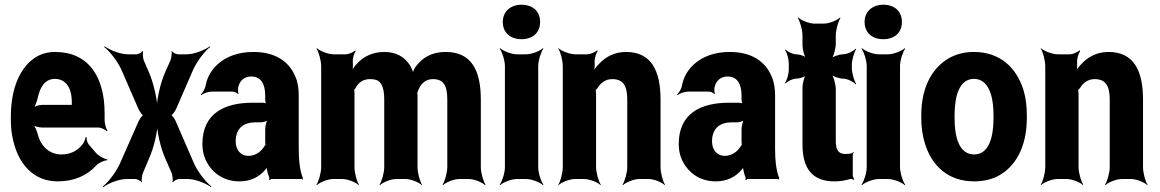

<svg xmlns="http://www.w3.org/2000/svg" viewBox="-20 -758 4912 813"><path d="M213 -538C184 -538 158 -531 135 -518C69 -479 26 -390 26 -265V-246C26 -211 31 -178 40 -147C66 -55 128 10 224 10C296 10 350 -16 387 -57C398 -69 423 -80 434 -79L435 -83C423 -84 397 -98 386 -111L356 -146C349 -154 346 -169 347 -177L343 -178C342 -170 335 -153 329 -146C308 -120 279 -104 240 -104C188 -104 152 -140 139 -192C136 -206 126 -226 119 -233L118 -229C126 -223 145 -218 159 -218H396C408 -218 426 -209 433 -202L435 -204C430 -212 423 -234 423 -248V-278C423 -434 354 -538 213 -538ZM284 -326V-320C284 -317 284 -311 286 -310L288 -312C287 -314 282 -314 280 -314H159C146 -314 126 -308 118 -301L120 -297C128 -305 136 -328 140 -344C149 -389 171 -424 212 -424C258 -424 284 -387 284 -326Z M612 -449 589 -502C585 -511 584 -533 586 -540L583 -542C580 -535 565 -528 557 -528H522C489 -528 445 -546 423 -562L421 -559C443 -543 477 -500 494 -463L567 -295C571 -287 583 -268 589 -268V-272C583 -272 571 -253 567 -245L488 -66C471 -28 437 15 416 31L417 35C438 18 484 0 517 0H552C560 0 576 7 579 14L581 12C578 5 582 -17 585 -25L612 -89C632 -134 648 -204 648 -243H644C644 -204 659 -134 679 -89L707 -25C710 -17 713 5 710 12L713 14C716 7 731 0 739 0H775C807 0 851 18 873 34L875 31C853 15 819 -28 802 -65L724 -245C721 -253 708 -272 702 -272V-268C708 -268 721 -287 725 -295L798 -463C815 -500 848 -543 870 -559L869 -562C847 -546 802 -528 770 -528H735C727 -528 711 -535 708 -542L706 -540C709 -533 705 -511 702 -503L678 -449C658 -403 643 -332 643 -293H647C647 -332 631 -404 612 -449Z M1245 -128V-352C1245 -383 1241 -410 1231 -433C1203 -501 1142 -538 1053 -538C990 -538 939 -519 904 -488C880 -467 858 -436 851 -397C849 -382 838 -365 830 -358L832 -355C840 -362 861 -370 876 -370H966C974 -370 985 -364 988 -359L990 -361C988 -366 987 -383 989 -390C996 -419 1017 -434 1044 -434C1084 -434 1103 -404 1103 -353V-338C1103 -331 1105 -318 1109 -314L1112 -317C1109 -321 1097 -323 1091 -323H1049C932 -323 837 -279 837 -148C837 -125 841 -104 849 -85C873 -30 923 10 994 10C1044 10 1080 -11 1104 -40C1107 -44 1112 -50 1113 -54L1109 -55C1108 -51 1110 -43 1111 -37C1113 -26 1116 -16 1120 -7C1121 -5 1120 1 1119 3L1122 5C1123 3 1127 0 1130 0H1257C1259 0 1260 2 1261 3L1263 1C1262 0 1261 -2 1261 -4C1261 -5 1263 -7 1263 -7L1260 -10C1249 -43 1245 -80 1245 -128ZM978 -159C978 -218 1015 -240 1062 -240H1084C1095 -240 1114 -246 1119 -253L1116 -256C1109 -249 1103 -225 1103 -211V-162C1103 -159 1103 -145 1105 -143L1108 -146C1106 -148 1101 -141 1099 -138C1085 -115 1061 -98 1031 -98C1001 -98 978 -122 978 -159Z M1546 -423C1556 -423 1564 -422 1572 -420C1599 -411 1607 -379 1607 -335V-50C1607 -26 1596 11 1587 24L1589 26C1601 14 1635 0 1658 0H1697C1720 0 1754 14 1766 26L1767 24C1758 11 1748 -26 1748 -50V-357C1747 -358 1747 -365 1746 -366L1745 -362C1746 -362 1748 -367 1748 -368C1759 -400 1779 -423 1813 -423C1858 -423 1874 -396 1874 -336V-50C1874 -26 1863 11 1854 24L1856 26C1868 14 1902 0 1925 0H1965C1988 0 2022 14 2034 26L2036 24C2027 11 2016 -26 2016 -50V-336C2016 -462 1975 -538 1867 -538C1809 -538 1770 -515 1742 -478C1734 -469 1727 -452 1727 -443H1731C1731 -452 1722 -472 1715 -483C1692 -518 1657 -538 1607 -538C1557 -538 1519 -518 1492 -489C1482 -479 1470 -462 1466 -452L1470 -450C1474 -461 1475 -480 1474 -495V-498C1473 -512 1480 -534 1486 -541L1484 -544C1477 -537 1456 -528 1443 -528H1393C1370 -528 1334 -542 1322 -554L1320 -552C1329 -539 1340 -502 1340 -478V-50C1340 -26 1329 11 1320 24L1322 26C1334 14 1368 0 1391 0H1429C1452 0 1487 14 1499 26L1500 24C1491 11 1481 -26 1481 -50V-361C1481 -364 1481 -378 1479 -379L1476 -376C1478 -375 1483 -382 1485 -384C1497 -408 1517 -423 1546 -423Z M2259 -50V-478C2259 -502 2271 -539 2281 -552L2279 -554C2267 -542 2231 -528 2208 -528H2169C2146 -528 2110 -542 2098 -554L2096 -552C2106 -539 2118 -502 2118 -478V-50C2118 -26 2106 11 2096 24L2098 26C2110 14 2146 0 2169 0H2208C2231 0 2267 14 2279 26L2281 24C2271 11 2259 -26 2259 -50ZM2188 -592C2235 -592 2267 -619 2267 -665C2267 -711 2235 -738 2188 -738C2142 -738 2109 -709 2109 -665C2109 -619 2142 -592 2188 -592Z M2572 -423C2617 -423 2636 -397 2636 -337V-50C2636 -26 2625 11 2616 24L2618 26C2630 14 2664 0 2687 0H2726C2749 0 2783 14 2795 26L2796 24C2787 11 2777 -26 2777 -50V-336C2777 -460 2737 -538 2631 -538C2581 -538 2544 -517 2516 -487C2506 -477 2493 -460 2489 -450L2493 -448C2497 -459 2499 -478 2498 -493V-498C2497 -511 2505 -534 2511 -542L2508 -545C2501 -537 2479 -528 2466 -528H2416C2393 -528 2357 -542 2345 -554L2344 -552C2353 -539 2363 -502 2363 -478V-50C2363 -26 2353 11 2344 24L2345 26C2357 14 2392 0 2415 0H2453C2476 0 2511 14 2523 26L2524 24C2515 11 2504 -26 2504 -50V-359C2504 -362 2503 -378 2501 -379L2499 -375C2501 -374 2508 -383 2510 -385C2523 -407 2544 -423 2572 -423Z M3262 -128V-352C3262 -383 3258 -410 3248 -433C3220 -501 3159 -538 3070 -538C3007 -538 2956 -519 2921 -488C2897 -467 2875 -436 2868 -397C2866 -382 2855 -365 2847 -358L2849 -355C2857 -362 2878 -370 2893 -370H2983C2991 -370 3002 -364 3005 -359L3007 -361C3005 -366 3004 -383 3006 -390C3013 -419 3034 -434 3061 -434C3101 -434 3120 -404 3120 -353V-338C3120 -331 3122 -318 3126 -314L3129 -317C3126 -321 3114 -323 3108 -323H3066C2949 -323 2854 -279 2854 -148C2854 -125 2858 -104 2866 -85C2890 -30 2940 10 3011 10C3061 10 3097 -11 3121 -40C3124 -44 3129 -50 3130 -54L3126 -55C3125 -51 3127 -43 3128 -37C3130 -26 3133 -16 3137 -7C3138 -5 3137 1 3136 3L3139 5C3140 3 3144 0 3147 0H3274C3276 0 3277 2 3278 3L3280 1C3279 0 3278 -2 3278 -4C3278 -5 3280 -7 3280 -7L3277 -10C3266 -43 3262 -80 3262 -128ZM2995 -159C2995 -218 3032 -240 3079 -240H3101C3112 -240 3131 -246 3136 -253L3133 -256C3126 -249 3120 -225 3120 -211V-162C3120 -159 3120 -145 3122 -143L3125 -146C3123 -148 3118 -141 3116 -138C3102 -115 3078 -98 3048 -98C3018 -98 2995 -122 2995 -159Z M3513 10C3539 10 3560 6 3580 0C3584 -1 3592 1 3595 4L3597 1C3595 -2 3591 -11 3591 -16V-104C3591 -107 3593 -110 3595 -112L3593 -115C3591 -113 3589 -109 3587 -109C3579 -107 3570 -106 3560 -106C3531 -106 3519 -122 3519 -161V-380C3519 -401 3509 -438 3498 -449L3495 -446C3504 -435 3533 -425 3550 -425C3567 -425 3594 -412 3603 -401L3605 -404C3597 -415 3587 -449 3587 -470V-483C3587 -504 3597 -538 3605 -549L3603 -552C3594 -541 3567 -528 3550 -528C3533 -528 3504 -518 3495 -507L3498 -504C3509 -515 3519 -552 3519 -573V-608C3519 -632 3530 -669 3539 -682L3537 -684C3525 -672 3491 -658 3468 -658H3429C3406 -658 3372 -672 3360 -684L3358 -682C3367 -669 3378 -632 3378 -608V-567C3378 -548 3386 -517 3396 -507L3399 -510C3391 -520 3366 -528 3352 -528C3337 -528 3314 -539 3306 -549L3304 -546C3312 -536 3320 -508 3320 -490V-464C3320 -445 3312 -417 3304 -407L3306 -404C3314 -414 3337 -425 3352 -425C3366 -425 3391 -433 3399 -443L3396 -446C3386 -436 3378 -405 3378 -387V-146C3378 -43 3421 10 3513 10Z M3791 -50V-478C3791 -502 3803 -539 3813 -552L3811 -554C3799 -542 3763 -528 3740 -528H3701C3678 -528 3642 -542 3630 -554L3628 -552C3638 -539 3650 -502 3650 -478V-50C3650 -26 3638 11 3628 24L3630 26C3642 14 3678 0 3701 0H3740C3763 0 3799 14 3811 26L3813 24C3803 11 3791 -26 3791 -50ZM3720 -592C3767 -592 3799 -619 3799 -665C3799 -711 3767 -738 3720 -738C3674 -738 3641 -709 3641 -665C3641 -619 3674 -592 3720 -592Z M3881 -269V-259C3881 -220 3886 -185 3896 -152C3924 -58 3993 10 4105 10C4141 10 4173 3 4201 -10C4279 -49 4328 -134 4328 -259V-269C4328 -308 4324 -343 4314 -376C4285 -470 4216 -538 4104 -538C4068 -538 4038 -531 4010 -518C3931 -479 3881 -394 3881 -269ZM4187 -269V-259C4187 -176 4167 -104 4105 -104C4042 -104 4022 -175 4022 -259V-269C4022 -351 4042 -424 4104 -424C4166 -424 4187 -352 4187 -269Z M4615 -423C4660 -423 4679 -397 4679 -337V-50C4679 -26 4668 11 4659 24L4661 26C4673 14 4707 0 4730 0H4769C4792 0 4826 14 4838 26L4839 24C4830 11 4820 -26 4820 -50V-336C4820 -460 4780 -538 4674 -538C4624 -538 4587 -517 4559 -487C4549 -477 4536 -460 4532 -450L4536 -448C4540 -459 4542 -478 4541 -493V-498C4540 -511 4548 -534 4554 -542L4551 -545C4544 -537 4522 -528 4509 -528H4459C4436 -528 4400 -542 4388 -554L4387 -552C4396 -539 4406 -502 4406 -478V-50C4406 -26 4396 11 4387 24L4388 26C4400 14 4435 0 4458 0H4496C4519 0 4554 14 4566 26L4567 24C4558 11 4547 -26 4547 -50V-359C4547 -362 4546 -378 4544 -379L4542 -375C4544 -374 4551 -383 4553 -385C4566 -407 4587 -423 4615 -423Z"/></svg>

Font: Asimov
Style: EdgeExtreme
Weight: 500
Designer: Google
Version: Version 2.000980: 2014